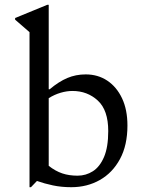

<svg xmlns="http://www.w3.org/2000/svg" viewBox="-20 -770 600 800"><path d="M103 10V-636L43 -688V-695L177 -750H183V-398H187Q225 -430 260.5 -445Q296 -460 337 -460Q388 -460 427 -434Q466 -408 488.5 -360.5Q511 -313 511 -247Q511 -165 480 -107.5Q449 -50 396 -20Q343 10 277 10Q236 10 200.5 2.5Q165 -5 134 -16L109 10ZM282 -391Q258 -391 232.5 -383.5Q207 -376 183 -361V-79Q211 -57 239.5 -47.5Q268 -38 303 -38Q338 -38 367 -56.5Q396 -75 413.5 -116Q431 -157 431 -224Q431 -311 387.5 -351Q344 -391 282 -391Z"/></svg>

Font: Spectral
Style: Regular
Weight: 400
Designer: Jean-Baptiste Levee
Foundry: Production Type
Version: Version 2.001